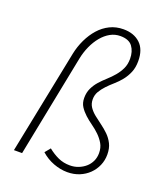

<svg xmlns="http://www.w3.org/2000/svg" viewBox="-137 -824 798 929"><g transform="rotate(20 262.0 -359.5)"><path d="M318 12Q283 12 247 -1.5Q211 -15 182 -41L205 -69Q231 -48 258.5 -35.5Q286 -23 319 -23Q342 -23 362.5 -31Q383 -39 398.5 -52.5Q414 -66 423 -85Q432 -104 432 -127Q432 -155 420 -175.5Q408 -196 390.5 -213Q373 -230 352.5 -244.5Q332 -259 314.5 -275Q297 -291 285 -309.5Q273 -328 273 -354Q273 -382 283.5 -404Q294 -426 310 -444Q326 -462 345 -479Q364 -496 380 -515Q396 -534 406.5 -556Q417 -578 417 -607Q417 -645 398.5 -670Q380 -695 336 -695Q308 -695 284 -681.5Q260 -668 240.5 -644.5Q221 -621 207 -590Q193 -559 186 -524L82 0H40L148 -536Q156 -575 173 -610.5Q190 -646 214 -673Q238 -700 269.5 -715.5Q301 -731 339 -731Q393 -731 425.5 -700.5Q458 -670 458 -610Q458 -577 447.5 -552Q437 -527 421 -507Q405 -487 386 -470.5Q367 -454 351 -437Q335 -420 324.5 -402Q314 -384 314 -362Q314 -339 325.5 -322Q337 -305 355 -290.5Q373 -276 393 -261.5Q413 -247 431 -229.5Q449 -212 460.5 -189Q472 -166 472 -134Q472 -104 460.5 -77.5Q449 -51 428.5 -31Q408 -11 380 0.5Q352 12 318 12Z"/></g></svg>

Font: TypoPRO Source Sans Pro
Style: Italic
Weight: 300
Italic angle: -11°
Designer: Paul D. Hunt
Foundry: Adobe Systems Incorporated
Version: Version 1.075;PS 2.000;hotconv 1.0.86;makeotf.lib2.5.63406